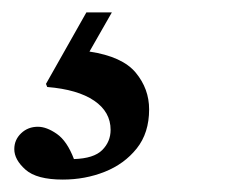

<svg xmlns="http://www.w3.org/2000/svg" viewBox="-20 -30 400 309"><path d="M160 -10 124 53Q177 61 198.5 87Q220 113 220 146Q220 184 200 209Q180 234 148.5 246.5Q117 259 81 259Q39 259 21 243Q3 227 3 210Q3 195 14 184.5Q25 174 41 174Q55 174 71.5 185.5Q88 197 99 226Q131 225 144.5 211.5Q158 198 158 179Q158 150 131.5 132Q105 114 56 110L54 105L119 -10Z"/></svg>

Font: Tiro Devanagari Hindi
Style: Italic
Weight: 400
Italic angle: -11°
Designer: Devanagari: John Hudson & Fiona Ross, assisted by Paul Hanslow. Latin: John Hudson with Paul Hanslow, assisted by Kaja S
Foundry: Tiro Typeworks Ltd.
Version: Version 1.52